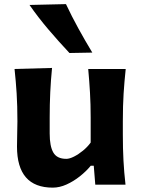

<svg xmlns="http://www.w3.org/2000/svg" viewBox="-20 -880 676 915"><path d="M231.4 14.2Q61 14.2 61 -181.6Q61 -217.8 62 -245.1Q63 -272.5 63 -301.3Q63 -377.4 59.3 -434.8Q55.7 -492.2 49.3 -551.3L228 -556.2Q222.2 -497.1 219.5 -439.9Q216.8 -382.8 216.8 -320.3V-243.7Q216.8 -183.1 234.1 -153.1Q251.5 -123 295.9 -123Q311.5 -123 332.8 -133.8Q354 -144.5 375.5 -162.1Q397 -179.7 412.1 -200.7V-320.3Q412.1 -382.8 408.9 -437.5Q405.8 -492.2 400.4 -551.3H579.1Q572.8 -492.2 569.1 -434.8Q565.4 -377.4 565.4 -301.3V-239.7Q565.4 -170.9 568.4 -115.2Q571.3 -59.6 578.1 0H434.1L426.8 -90.3H412.6Q390.6 -63.5 360.4 -39.6Q330.1 -15.6 296.9 -0.7Q263.7 14.2 231.4 14.2ZM311 -627.4Q258.8 -683.1 210.2 -740.2Q161.6 -797.4 120.6 -856.4L294.4 -860.4Q321.8 -802.2 353.3 -744.9Q384.8 -687.5 419.9 -629.4Z"/></svg>

Font: Pinar-DS3-FD Bold
Style: Regular
Weight: 700
Designer: Amin Abedi
Version: Version 3.000